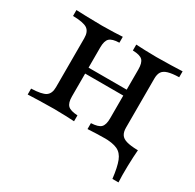

<svg xmlns="http://www.w3.org/2000/svg" viewBox="-125 -551 829 816"><g transform="rotate(30 289.5 -142.5)"><path d="M520.2 130.6Q513.7 75.8 502.4 47.2Q491.1 18.5 467.7 7.7Q444.4 -3.2 399.2 -3.2L466.1 -31.5L553.2 -29Q551.6 -14.5 550.8 6.5Q550 27.4 549.2 50.4Q548.4 73.4 548.8 94.8Q549.2 116.1 550 130.6ZM322.6 0V-29Q358.1 -30.6 370.6 -43.1Q383.1 -55.6 383.1 -87.1V-327.4Q383.1 -359.7 370.6 -372.2Q358.1 -384.7 322.6 -385.5V-414.5Q337.1 -413.7 365.3 -412.5Q393.5 -411.3 423.4 -411.3Q458.1 -411.3 494.8 -412.5Q531.5 -413.7 550 -414.5V-385.5Q516.1 -384.7 496.8 -379Q477.4 -373.4 469.4 -361.3Q461.3 -349.2 461.3 -327.4V-87.1Q461.3 -66.1 469.4 -53.6Q477.4 -41.1 496.8 -35.5Q516.1 -29.8 550 -29V0Q531.5 -0.8 494.8 -2Q458.1 -3.2 423.4 -3.2Q393.5 -3.2 365.3 -2Q337.1 -0.8 322.6 0ZM29 0V-29Q80.6 -30.6 99.2 -43.1Q117.7 -55.6 117.7 -87.1V-327.4Q117.7 -359.7 99.2 -372.2Q80.6 -384.7 29 -385.5V-414.5Q47.6 -413.7 84.7 -412.5Q121.8 -411.3 156.5 -411.3Q185.5 -411.3 214.1 -412.5Q242.7 -413.7 256.5 -414.5V-385.5Q221.8 -384.7 208.9 -372.2Q196 -359.7 196 -327.4V-87.1Q196 -55.6 208.9 -43.1Q221.8 -30.6 256.5 -29V0Q242.7 -0.8 214.1 -2Q185.5 -3.2 156.5 -3.2Q121.8 -3.2 84.7 -2Q47.6 -0.8 29 0ZM166.9 -199.2V-228.2H412.1V-199.2Z"/></g></svg>

Font: Playfair
Style: Regular
Weight: 400
Designer: Claus Eggers Sørensen
Foundry: Claus Eggers Sørensen
Version: Version 2.001;gftools[0.9.30]